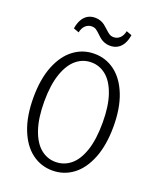

<svg xmlns="http://www.w3.org/2000/svg" viewBox="-171 -1052 962 1165"><g transform="rotate(20 310.0 -469.0)"><path d="M51.5 -366Q51.5 -485 85.2 -569.8Q119 -654.5 177.5 -698.2Q236 -742 310 -742Q384 -742 442.5 -698.2Q501 -654.5 534.8 -569.8Q568.5 -485 568.5 -366Q568.5 -246.5 534.8 -161.2Q501 -76 442.5 -32.2Q384 11.5 310 11.5Q236 11.5 177.5 -32.2Q119 -76 85.2 -161.2Q51.5 -246.5 51.5 -366ZM498.5 -366Q498.5 -473 473.5 -545Q448.5 -617 406 -651.8Q363.5 -686.5 310 -686.5Q256.5 -686.5 214 -651.8Q171.5 -617 146.5 -545Q121.5 -473 121.5 -366Q121.5 -258.5 146.5 -186Q171.5 -113.5 214 -78.8Q256.5 -44 310 -44Q364 -44 406.5 -78Q449 -112 473.8 -184Q498.5 -256 498.5 -366ZM293.5 -861.5Q277 -877.5 265.5 -885Q254 -892.5 238 -892.5Q215 -892.5 197.8 -877Q180.5 -861.5 174 -831L139 -844Q144 -877 157.2 -900.8Q170.5 -924.5 191.2 -936.8Q212 -949 239 -949Q259 -949 274.8 -943Q290.5 -937 301.2 -928.8Q312 -920.5 326.5 -907Q342.5 -891.5 354.5 -883.8Q366.5 -876 382.5 -876Q405.5 -876 422.5 -891.5Q439.5 -907 446 -937.5L481 -924.5Q476 -891.5 462.8 -867.8Q449.5 -844 428.5 -831.8Q407.5 -819.5 380.5 -819.5Q360.5 -819.5 344.8 -825.5Q329 -831.5 318 -839.8Q307 -848 293.5 -861.5Z"/></g></svg>

Font: Monaspace Xenon Var ExtraLight
Style: Regular
Weight: 200
Designer: Riley Cran and the Lettermatic Team
Version: Version 1.200 (Monaspace Xenon Var)